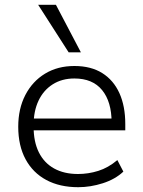

<svg xmlns="http://www.w3.org/2000/svg" viewBox="-20 -772 595 800"><path d="M306 8Q229 8 173 -22Q117 -52 86.5 -108.5Q56 -165 56 -244Q56 -319 85.5 -376Q115 -433 167.5 -465Q220 -497 290 -497Q359 -497 406 -467.5Q453 -438 477.5 -384Q502 -330 502 -255V-229H103V-278H464L445 -262Q445 -348 405.5 -396.5Q366 -445 290 -445Q238 -445 199.5 -420.5Q161 -396 140.5 -352.5Q120 -309 120 -251V-244Q120 -181 142 -137Q164 -93 205.5 -70Q247 -47 305 -47Q348 -47 389.5 -60Q431 -73 469 -105L494 -57Q460 -25 408.5 -8.5Q357 8 306 8ZM266 -554 139 -752H213L317 -554Z"/></svg>

Font: Nunito Sans 10pt Light
Style: Regular
Weight: 300
Designer: Vernon Adams
Foundry: Vernon Adams
Version: Version 3.101;gftools[0.9.27]